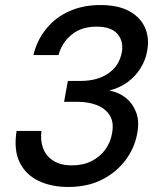

<svg xmlns="http://www.w3.org/2000/svg" viewBox="-20 -732 644 764"><path d="M251 12Q184 12 133 -12.5Q82 -37 58 -86.5Q34 -136 46 -211H145Q140 -173 151.5 -142Q163 -111 192 -92.5Q221 -74 266 -74Q311 -74 344.5 -91Q378 -108 399 -137Q420 -166 426 -202Q434 -245 417 -272.5Q400 -300 366 -313.5Q332 -327 287 -327H235L250 -410H302Q367 -410 411 -440Q455 -470 465 -525Q472 -569 447 -597.5Q422 -626 364 -626Q304 -626 265 -594Q226 -562 213 -513H113Q127 -572 164 -617.5Q201 -663 256 -687.5Q311 -712 379 -712Q450 -712 494.5 -687.5Q539 -663 557 -622Q575 -581 566 -532Q560 -494 539.5 -461Q519 -428 487.5 -405Q456 -382 415 -372Q455 -364 482.5 -341Q510 -318 522.5 -283Q535 -248 526 -201Q516 -144 480 -95.5Q444 -47 386.5 -17.5Q329 12 251 12Z"/></svg>

Font: DM Sans 9pt Medium
Style: Italic
Weight: 500
Italic angle: -10°
Version: Version 4.004;gftools[0.9.30]